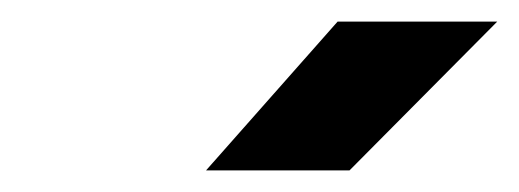

<svg xmlns="http://www.w3.org/2000/svg" viewBox="-20 -720 481 178"><path d="M171 -562 293 -700H441L304 -562Z"/></svg>

Font: Figtree
Style: Bold Italic
Weight: 700
Italic angle: -9.5°
Foundry: Erik Kennedy
Version: Version 2.001;gftools[0.9.30]